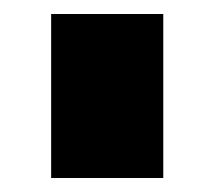

<svg xmlns="http://www.w3.org/2000/svg" viewBox="-20 -750 306 274"><path d="M53 -496V-730H213V-496Z"/></svg>

Font: Raleway-v4020 Black
Style: Regular
Weight: 900
Designer: Matt McInerney, Pablo Impallari, Rodrigo Fuenzalida
Foundry: Matt McInerney, Pablo Impallari, Rodrigo Fuenzalida
Version: Version 4.020;PS 004.020;hotconv 1.0.88;makeotf.lib2.5.64775